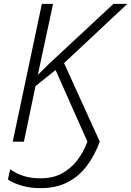

<svg xmlns="http://www.w3.org/2000/svg" viewBox="-20 -734 680 995"><path d="M190 241Q136 241 92 228Q48 215 21 196L33 143Q63 165 101 177.5Q139 190 191 190Q254 190 300.5 165Q347 140 380 97Q413 54 433 0L268 -371L164 -288L104 0H46L197 -714H255L176 -346L236 -405L568 -714H640L312 -407L497 0Q470 73 429 127Q388 181 329 211Q270 241 190 241Z"/></svg>

Font: Noto Sans Light
Style: Italic
Weight: 300
Italic angle: -12°
Designer: Monotype Design Team
Foundry: Monotype Imaging Inc.
Version: Version 2.013; ttfautohint (v1.8.4.7-5d5b)